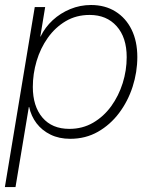

<svg xmlns="http://www.w3.org/2000/svg" viewBox="-27 -551 609 775"><path d="M-7.3 204.1 113.3 -522.5H155.3L135.7 -403.3H136.7Q154.8 -440.9 185.8 -469.5Q216.8 -498 256.6 -514.4Q296.4 -530.8 340.3 -530.8Q397 -530.8 439 -504.6Q481 -478.5 504.2 -431.4Q527.3 -384.3 527.3 -320.8Q527.3 -259.8 508.3 -200.9Q489.3 -142.1 453.6 -94.7Q418 -47.4 368.2 -19Q318.4 9.3 256.3 9.3Q211.4 9.3 177 -7.6Q142.6 -24.4 120.6 -53.2Q98.6 -82 90.8 -119.1H89.4L35.6 204.1ZM252.9 -30.8Q306.2 -30.8 348.9 -55.7Q391.6 -80.6 421.9 -122.3Q452.1 -164.1 468.3 -215.6Q484.4 -267.1 484.4 -320.3Q484.4 -399.9 443.8 -445.3Q403.3 -490.7 335 -490.7Q280.8 -490.7 238.3 -465.6Q195.8 -440.4 166 -398.4Q136.2 -356.4 120.8 -304.7Q105.5 -252.9 105.5 -200.2Q105.5 -122.1 144.3 -76.4Q183.1 -30.8 252.9 -30.8Z"/></svg>

Font: Inter 28pt ExtraLight
Style: Italic
Weight: 250
Italic angle: -9.3988°
Designer: Rasmus Andersson
Foundry: rsms
Version: Version 4.001;git-66647c0bb